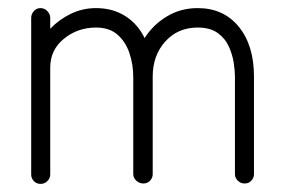

<svg xmlns="http://www.w3.org/2000/svg" viewBox="-20 -440 704 474"><path d="M80 14Q70 14 63.5 7Q57 0 57 -9V-396Q57 -405 63.5 -412.5Q70 -420 80 -420Q90 -420 97 -412.5Q104 -405 104 -396V-369Q126 -392 155 -406Q184 -420 217 -420Q258 -420 289 -400.5Q320 -381 337 -346Q358 -379 392 -399.5Q426 -420 468 -420Q532 -420 569.5 -374Q607 -328 607 -251V-10Q607 -1 600.5 6Q594 13 584 13Q574 13 567 6Q560 -1 560 -10V-251Q560 -265 557 -285Q554 -305 545 -325Q536 -345 517.5 -358.5Q499 -372 468 -372Q419 -372 388 -337.5Q357 -303 357 -251V-10Q357 -1 350.5 6Q344 13 334 13Q324 13 316.5 6Q309 -1 309 -10V-249Q309 -281 299.5 -309Q290 -337 270 -354.5Q250 -372 217 -372Q172 -372 138 -344.5Q104 -317 104 -273V-9Q104 0 97 7Q90 14 80 14Z"/></svg>

Font: Zen Kurenaido
Style: Regular
Weight: 400
Designer: Yoshimichi Ohira
Foundry: Positype
Version: Version 1.001